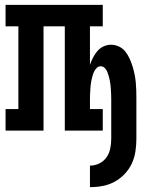

<svg xmlns="http://www.w3.org/2000/svg" viewBox="-20 -540 640 794"><path d="M352 234V145Q372 145 390.5 136Q409 127 420.5 110.5Q432 94 436 74Q440 54 440 34V-132Q440 -141 439.5 -150.5Q439 -160 438.5 -169.5Q438 -179 437 -188.5Q436 -198 434 -207.5Q432 -217 429.5 -226Q427 -235 423.5 -243.5Q420 -252 413 -259Q406 -266 396 -266Q387 -266 380 -259Q373 -252 369 -243.5Q365 -235 362.5 -226Q360 -217 358 -207.5Q356 -198 355 -188.5Q354 -179 353.5 -169.5Q353 -160 352.5 -150.5Q352 -141 352 -132V-89H405V0H248V-431H160V0H3V-89H56V-431H3V-520H405V-431H352V-272Q357 -287 364.5 -301.5Q372 -316 382.5 -328.5Q393 -341 408 -348Q423 -355 439 -355Q456 -355 472 -347.5Q488 -340 498.5 -326.5Q509 -313 516 -297.5Q523 -282 528 -266Q533 -250 536.5 -233Q540 -216 541.5 -199.5Q543 -183 543.5 -166Q544 -149 544 -132V34Q544 60 540 86.5Q536 113 525 136.5Q514 160 495.5 179.5Q477 199 454 211.5Q431 224 405 229Q379 234 352 234Z"/></svg>

Font: Iosevka HT Extended
Style: Bold
Weight: 700
Width: 7
Monospace: yes
Designer: Belleve Invis
Foundry: Belleve Invis
Version: Version 32.3.0; ttfautohint (v1.8.4)